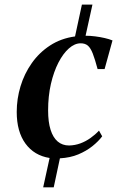

<svg xmlns="http://www.w3.org/2000/svg" viewBox="-20 -681 535 838"><path d="M168.5 136.5 196.5 8.5Q129.5 -2 91.2 -54.2Q53 -106.5 53 -192.5Q53 -249.5 69.5 -304.2Q86 -359 118.5 -405.2Q151 -451.5 198.5 -482.5Q246 -513.5 307.5 -522L337.5 -661H383.5L353.5 -525Q374.5 -525 395.8 -522.2Q417 -519.5 436.8 -515Q456.5 -510.5 471 -504.5L436.5 -379.5H406Q394.5 -422.5 385 -447Q375.5 -471.5 363.5 -481.8Q351.5 -492 332 -492Q306 -492 280.8 -469.8Q255.5 -447.5 235 -407.8Q214.5 -368 202.2 -314.8Q190 -261.5 190 -199Q190 -148.5 200.8 -114.5Q211.5 -80.5 232 -63.2Q252.5 -46 281.5 -46Q307 -46.5 330.8 -55.2Q354.5 -64 375.2 -78.8Q396 -93.5 412 -111L426 -86Q410 -64.5 383.5 -43.2Q357 -22 321.8 -7.2Q286.5 7.5 241.5 10L214.5 136.5Z"/></svg>

Font: Merriweather 120pt SemiBold
Style: Italic
Weight: 600
Italic angle: -7.8°
Version: Version 2.101